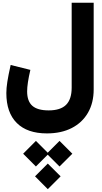

<svg xmlns="http://www.w3.org/2000/svg" viewBox="-20 -720 735 1389"><path d="M147.5 392.1 239.7 299.3 325.2 384.8 410.6 299.3 503.4 392.1 410.6 484.4 325.2 398.9 239.7 484.4ZM233.4 555.7 325.7 463.4 418.5 555.7 325.7 648.4ZM332 78.6Q417.5 78.6 458 38.3Q498.5 -2 498.5 -85.9V-700.2H657.7V-73.2Q657.7 24.4 616.2 95.9Q574.7 167.5 498.8 206.3Q422.9 245.1 319.3 245.1Q177.2 245.1 101.6 169.9Q25.9 94.7 25.9 -46.9Q25.9 -82 33 -127.9Q40 -173.8 57.1 -250L199.7 -214.4Q176.3 -114.7 176.3 -59.1Q176.3 12.2 213.9 45.4Q251.5 78.6 332 78.6Z"/></svg>

Font: Estedad-FD ExtraBold
Style: Regular
Weight: 800
Designer: Amin Abedi
Version: Version 7.3